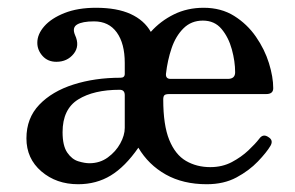

<svg xmlns="http://www.w3.org/2000/svg" viewBox="-20 -462 758 494"><path d="M181 12Q125 12 86.5 -21Q48 -54 48 -106Q48 -158 81 -192.5Q114 -227 169 -244.5Q224 -262 290 -262Q301 -262 301 -272V-300Q301 -350 280.5 -378.5Q260 -407 222 -407Q192 -407 178.5 -399Q165 -391 173 -372Q186 -344 169.5 -323.5Q153 -303 125 -303Q103 -303 89.5 -318Q76 -333 76 -352Q76 -374 94 -394.5Q112 -415 146 -428.5Q180 -442 227 -442Q281 -442 316 -426Q351 -410 368 -380Q393 -408 427.5 -425Q462 -442 504 -442Q549 -442 582.5 -421Q616 -400 638.5 -367.5Q661 -335 672 -299.5Q683 -264 683 -235Q683 -220 665 -220H416Q406 -220 403 -217Q400 -214 400 -206Q400 -140 415.5 -102Q431 -64 458.5 -48Q486 -32 521 -32Q552 -32 576.5 -45Q601 -58 619 -75Q637 -92 647 -105Q657 -119 671 -109Q684 -101 676 -87Q666 -70 643.5 -46.5Q621 -23 588.5 -5.5Q556 12 512 12Q451 12 406.5 -13Q362 -38 336 -82Q302 -33 265 -10.5Q228 12 181 12ZM210 -42Q237 -42 257.5 -57Q278 -72 289.5 -93Q301 -114 301 -133V-217Q301 -231 288 -231Q221 -231 181 -206Q141 -181 141 -122Q141 -87 153 -69.5Q165 -52 181.5 -47Q198 -42 210 -42ZM419 -259H566Q585 -259 585 -276Q585 -304 576.5 -335Q568 -366 550 -387.5Q532 -409 502 -409Q472 -409 452 -389Q432 -369 421.5 -338Q411 -307 407 -272Q406 -259 419 -259Z"/></svg>

Font: TsukuhouMincho
Style: Regular
Weight: 400
Designer: Iose
Foundry: Typographish
Version: Version 1.001; ttfautohint (v1.8.3)